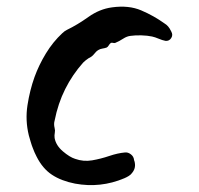

<svg xmlns="http://www.w3.org/2000/svg" viewBox="-20 -543 594 573"><path d="M491 -449Q497 -439 491 -429.5Q485 -420 474 -421Q464 -423 453.5 -427.5Q443 -432 434 -434Q420 -437 402 -437.5Q384 -438 370 -436Q359 -435 347.5 -427.5Q336 -420 324 -415Q321 -414 317.5 -415Q314 -416 311 -415Q307 -412 304.5 -407.5Q302 -403 298 -401Q292 -399 285.5 -398Q279 -397 274 -394Q267 -390 261 -382Q255 -374 244 -369Q235 -363 228 -356Q196 -320 174.5 -277Q153 -234 143 -183Q140 -173 143 -161Q145 -154 143.5 -146.5Q142 -139 143 -131Q147 -109 167.5 -91.5Q188 -74 204 -69Q229 -60 255 -64.5Q281 -69 306 -77.5Q331 -86 353 -88Q362 -89 370.5 -82.5Q379 -76 380 -66Q380 -64 381 -63Q387 -43 375 -28Q371 -22 364.5 -18Q358 -14 351 -11Q280 19 204 5Q163 -3 135 -21.5Q107 -40 89 -76Q86 -82 83 -88.5Q80 -95 78 -101Q75 -108 71.5 -120Q68 -132 66 -139Q55 -184 62 -229Q69 -274 83 -313Q96 -349 117 -383.5Q138 -418 166 -444Q169 -447 172.5 -449.5Q176 -452 180 -454Q211 -469 244 -492.5Q277 -516 314 -521Q364 -528 401.5 -512Q439 -496 471 -473Q483 -466 490 -451Q491 -450 491 -449Z"/></svg>

Font: Slackside One
Style: Regular
Weight: 400
Version: Version 1.000